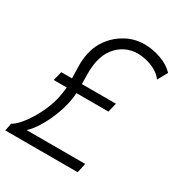

<svg xmlns="http://www.w3.org/2000/svg" viewBox="-175 -848 909 968"><g transform="rotate(30 279.0 -364.0)"><path d="M-4.4 0 4.4 -43.9Q22 -53.2 43.2 -76.9Q64.5 -100.6 85.2 -134Q106 -167.5 122.6 -206.3Q139.2 -245.1 147.5 -285.2Q157.2 -331.5 156.2 -375Q155.3 -418.5 154.1 -459.7Q152.8 -501 160.6 -540Q172.4 -594.7 205.6 -637Q238.8 -679.2 286.4 -703.4Q334 -727.5 388.7 -727.5Q434.1 -727.5 482.7 -710.7Q531.2 -693.8 561.5 -661.6L529.8 -604.5Q514.2 -627 488.5 -641.4Q462.9 -655.8 434.3 -662.8Q405.8 -669.9 380.9 -669.9Q343.3 -669.9 310.1 -653.6Q276.9 -637.2 252.9 -606Q229 -574.7 219.2 -529.3Q211.9 -492.7 212.6 -453.1Q213.4 -413.6 213.4 -370.8Q213.4 -328.1 204.1 -282.7Q195.3 -241.7 177.5 -197.8Q159.7 -153.8 136.7 -116.5Q113.8 -79.1 89.8 -57.1L88.9 -55.2H429.2L417 0ZM80.1 -342.3 93.3 -395.5H411.6L398.4 -342.3Z"/></g></svg>

Font: Reddit Sans Light
Style: Italic
Weight: 300
Italic angle: -11.25°
Designer: Stephen Hutchings
Version: Version 1.013